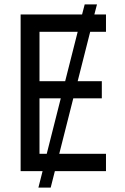

<svg xmlns="http://www.w3.org/2000/svg" viewBox="-20 -780 570 875"><path d="M74 0H174L155 75H211L230 0H463V-79H250L314 -332H444V-410H334L391 -635H463V-714H410L422 -760H366L354 -714H74ZM160 -410V-635H334L277 -410ZM160 -79V-332H257L193 -79Z"/></svg>

Font: Noto Sans Mono Condensed
Style: Regular
Weight: 400
Width: 3
Designer: Monotype Design Team
Foundry: Monotype Imaging Inc.
Version: Version 2.014